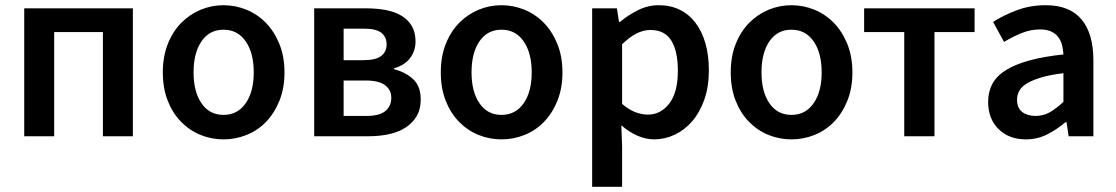

<svg xmlns="http://www.w3.org/2000/svg" viewBox="-20 -523 4282 737"><path d="M73 0V-491H490V0H375V-400H188V0Z M838 12Q792 12 750 -5Q708 -22 675.5 -55Q643 -88 624 -136Q605 -184 605 -245Q605 -306 624 -354Q643 -402 675.5 -435Q708 -468 750 -485.5Q792 -503 838 -503Q884 -503 926.5 -485.5Q969 -468 1001 -435Q1033 -402 1052.5 -354Q1072 -306 1072 -245Q1072 -184 1052.5 -136Q1033 -88 1001 -55Q969 -22 926.5 -5Q884 12 838 12ZM838 -82Q892 -82 923 -126.5Q954 -171 954 -245Q954 -320 923 -364.5Q892 -409 838 -409Q784 -409 753.5 -364.5Q723 -320 723 -245Q723 -171 753.5 -126.5Q784 -82 838 -82Z M1186 0V-491H1385Q1426 -491 1460.5 -484.5Q1495 -478 1520.5 -463Q1546 -448 1560.5 -423.5Q1575 -399 1575 -364Q1575 -328 1554.5 -300.5Q1534 -273 1493 -261V-257Q1537 -246 1566 -219Q1595 -192 1595 -141Q1595 -104 1579.5 -77.5Q1564 -51 1537 -33.5Q1510 -16 1473.5 -8Q1437 0 1395 0ZM1299 -292H1374Q1422 -292 1443 -308Q1464 -324 1464 -352Q1464 -381 1444 -397Q1424 -413 1377 -413H1299ZM1299 -78H1387Q1437 -78 1459.5 -97Q1482 -116 1482 -148Q1482 -178 1458 -196Q1434 -214 1383 -214H1299Z M1905 12Q1859 12 1817 -5Q1775 -22 1742.5 -55Q1710 -88 1691 -136Q1672 -184 1672 -245Q1672 -306 1691 -354Q1710 -402 1742.5 -435Q1775 -468 1817 -485.5Q1859 -503 1905 -503Q1951 -503 1993.5 -485.5Q2036 -468 2068 -435Q2100 -402 2119.5 -354Q2139 -306 2139 -245Q2139 -184 2119.5 -136Q2100 -88 2068 -55Q2036 -22 1993.5 -5Q1951 12 1905 12ZM1905 -82Q1959 -82 1990 -126.5Q2021 -171 2021 -245Q2021 -320 1990 -364.5Q1959 -409 1905 -409Q1851 -409 1820.5 -364.5Q1790 -320 1790 -245Q1790 -171 1820.5 -126.5Q1851 -82 1905 -82Z M2253 194V-491H2348L2356 -439H2360Q2391 -465 2429 -484Q2467 -503 2508 -503Q2554 -503 2589.5 -485.5Q2625 -468 2650 -435Q2675 -402 2688 -356Q2701 -310 2701 -253Q2701 -190 2683.5 -140.5Q2666 -91 2637 -57.5Q2608 -24 2570 -6Q2532 12 2491 12Q2459 12 2427 -2Q2395 -16 2365 -42L2368 40V194ZM2467 -83Q2516 -83 2549 -125.5Q2582 -168 2582 -252Q2582 -326 2557 -367Q2532 -408 2476 -408Q2424 -408 2368 -353V-124Q2395 -101 2420 -92Q2445 -83 2467 -83Z M3018 12Q2972 12 2930 -5Q2888 -22 2855.5 -55Q2823 -88 2804 -136Q2785 -184 2785 -245Q2785 -306 2804 -354Q2823 -402 2855.5 -435Q2888 -468 2930 -485.5Q2972 -503 3018 -503Q3064 -503 3106.5 -485.5Q3149 -468 3181 -435Q3213 -402 3232.5 -354Q3252 -306 3252 -245Q3252 -184 3232.5 -136Q3213 -88 3181 -55Q3149 -22 3106.5 -5Q3064 12 3018 12ZM3018 -82Q3072 -82 3103 -126.5Q3134 -171 3134 -245Q3134 -320 3103 -364.5Q3072 -409 3018 -409Q2964 -409 2933.5 -364.5Q2903 -320 2903 -245Q2903 -171 2933.5 -126.5Q2964 -82 3018 -82Z M3451 0V-400H3297V-491H3721V-400H3567V0Z M3918 12Q3853 12 3813 -27.5Q3773 -67 3773 -132Q3773 -171 3789.5 -201.5Q3806 -232 3841.5 -254Q3877 -276 3931.5 -291Q3986 -306 4062 -314Q4061 -333 4056.5 -350.5Q4052 -368 4041.5 -381.5Q4031 -395 4014 -402.5Q3997 -410 3972 -410Q3936 -410 3901.5 -396Q3867 -382 3834 -362L3792 -439Q3833 -465 3884 -484Q3935 -503 3994 -503Q4086 -503 4131.5 -448.5Q4177 -394 4177 -291V0H4082L4074 -54H4070Q4037 -26 3999.5 -7Q3962 12 3918 12ZM3955 -78Q3985 -78 4009.5 -92Q4034 -106 4062 -132V-242Q4012 -236 3978 -226Q3944 -216 3923 -203.5Q3902 -191 3893 -175Q3884 -159 3884 -141Q3884 -108 3904 -93Q3924 -78 3955 -78Z"/></svg>

Font: CV Source Sans Light
Style: Bold
Weight: 600
Designer: Paul D. Hunt
Foundry: Adobe Systems Incorporated
Version: Version 3.001